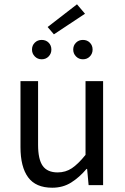

<svg xmlns="http://www.w3.org/2000/svg" viewBox="-20 -865 584 897"><path d="M224 12Q147.3 12 111.5 -36.5Q75.7 -85 75.7 -178V-486H157.9V-188.7Q157.9 -120.8 179.5 -90.2Q201.2 -59.5 249.3 -59.5Q286.4 -59.5 315.7 -79Q345 -98.5 379.6 -141.5V-486H461.7V0H394L387 -75.9H384.3Q350.8 -36.3 312.4 -12.2Q274 12 224 12ZM174.7 -588Q155.5 -588 142.5 -601.4Q129.5 -614.7 129.5 -633.3Q129.5 -652.8 142.5 -665.6Q155.5 -678.5 174.7 -678.5Q194.6 -678.5 207.3 -665.6Q220 -652.8 220 -633.3Q220 -614.7 207.3 -601.4Q194.6 -588 174.7 -588ZM231.8 -704.6 202.5 -738.8 339.7 -844.9 377.1 -800.8ZM367.3 -588Q348.1 -588 335.1 -601.4Q322.1 -614.7 322.1 -633.3Q322.1 -652.8 335.1 -665.6Q348.1 -678.5 367.3 -678.5Q387.2 -678.5 399.9 -665.6Q412.6 -652.8 412.6 -633.3Q412.6 -614.7 399.9 -601.4Q387.2 -588 367.3 -588Z"/></svg>

Font: Source Sans Variable
Style: Regular
Weight: 200
Designer: Paul D. Hunt
Foundry: Adobe Systems Incorporated
Version: Version 3.006;hotconv 1.0.111;makeotfexe 2.5.65597